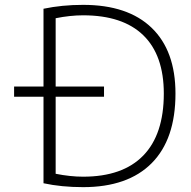

<svg xmlns="http://www.w3.org/2000/svg" viewBox="-20 -760 785 790"><path d="M38 -362V-404H159V-724Q235 -740 322 -740Q506 -740 604 -645.5Q702 -551 702 -375Q702 -187 604 -88.5Q506 10 322 10Q233 10 159 -6V-362ZM209 -404H408V-362H209V-45Q269 -33 322 -33Q485 -33 569.5 -120Q654 -207 654 -375Q654 -533 569.5 -615Q485 -697 322 -697Q269 -697 209 -685Z"/></svg>

Font: M PLUS 1p Light
Style: Regular
Weight: 300
Version: Version 1.061